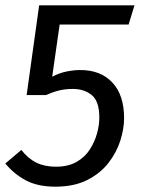

<svg xmlns="http://www.w3.org/2000/svg" viewBox="-20 -689 535 721"><path d="M127 -669H485L463 -597H204L176 -401Q203 -415 230 -420.5Q257 -426 282 -426Q358 -426 402 -379Q446 -332 446 -245Q446 -206 432 -161.5Q418 -117 387.5 -77.5Q357 -38 307.5 -13Q258 12 188 12Q122 12 77.5 -11.5Q33 -35 0 -75L60 -126Q86 -93 117 -78Q148 -63 190 -63Q236 -63 267.5 -81Q299 -99 317.5 -128Q336 -157 344.5 -188.5Q353 -220 353 -247Q353 -309 324.5 -332Q296 -355 254 -355Q226 -355 203 -349.5Q180 -344 152 -332H80Z"/></svg>

Font: Fira Sans Variable
Style: Italic
Weight: 397
Italic angle: -8°
Designer: Carrois Corporate & Edenspiekermann AG
Foundry: Carrois Corporate GbR & Edenspiekermann AG
Version: Version 4.202